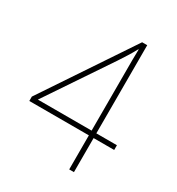

<svg xmlns="http://www.w3.org/2000/svg" viewBox="-167 -898 844 913"><g transform="rotate(30 254.5 -441.5)"><path d="M488 -280H375V-93H349V-280H22V-304L347 -790H375V-306H488ZM349 -306V-628Q349 -668 349 -694.5Q349 -721 350 -752H348Q334 -726 320.5 -704.5Q307 -683 290 -657L54 -306Z"/></g></svg>

Font: Noto Sans Kannada UI SemiCondensed Thin
Style: Regular
Weight: 100
Width: 4
Designer: Jelle Bosma - Monotype Design Team
Foundry: Monotype Imaging Inc.
Version: Version 2.005; ttfautohint (v1.8.4.7-5d5b)